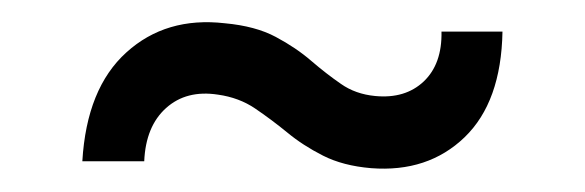

<svg xmlns="http://www.w3.org/2000/svg" viewBox="-20 -476 518 170"><path d="M308.6 -327.1Q283.7 -329.2 266 -338.2Q248.2 -347.2 234.2 -358.8Q220.1 -370.3 205.8 -380Q191.6 -389.6 173 -392.2Q145.1 -396.5 127.1 -380.4Q109 -364.2 107.7 -333.2H52.9Q56.7 -397.8 91.9 -429.6Q127 -461.4 179.1 -455.4Q206.3 -452.9 224.2 -443.3Q242.2 -433.7 255.6 -422.1Q269 -410.6 281.9 -401.7Q294.7 -392.7 312.1 -391Q338.8 -388.4 355.2 -403.9Q371.5 -419.4 370.9 -448H424.9Q423.8 -385.8 391.4 -354.5Q358.9 -323.2 308.6 -327.1Z"/></svg>

Font: Big Shoulders Stencil Text Thin
Style: Regular
Weight: 100
Designer: Patric King
Foundry: XO Type Co
Version: Version 2.001